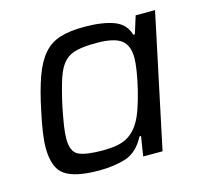

<svg xmlns="http://www.w3.org/2000/svg" viewBox="-83 -609 749 708"><g transform="rotate(-15 292.0 -255.0)"><path d="M212 8Q122 8 82.5 -19Q43 -46 43 -124Q43 -149 48 -182.5Q53 -216 62 -258Q78 -336 96.5 -386.5Q115 -437 140.5 -466Q166 -495 203 -506.5Q240 -518 295 -518Q364 -518 407.5 -502Q451 -486 463 -443H469L490 -510H564L456 0H382L394 -75H388Q360 -21 315.5 -6.5Q271 8 212 8ZM245 -60Q303 -60 333.5 -75.5Q364 -91 384 -124Q396 -143 407 -175Q418 -207 426.5 -242.5Q435 -278 440 -309.5Q445 -341 445 -360Q445 -408 417.5 -428.5Q390 -449 324 -449Q278 -449 249 -442.5Q220 -436 201 -416.5Q182 -397 169 -358Q156 -319 142 -255Q134 -215 129.5 -186Q125 -157 125 -136Q125 -87 152 -73.5Q179 -60 245 -60Z"/></g></svg>

Font: Saira
Style: Italic
Weight: 400
Italic angle: -12°
Designer: Hector Gatti with collaboration of the Omnibus-Type team
Foundry: Omnibus-Type
Version: Version 1.100; ttfautohint (v1.8.3)